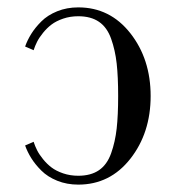

<svg xmlns="http://www.w3.org/2000/svg" viewBox="-20 -488 476 520"><path d="M192 12Q161 12 135 1.5Q109 -9 92 -26Q75 -43 64.5 -60Q54 -77 48 -94L71 -104Q75 -92 80.5 -81Q86 -70 96.5 -57Q107 -44 119.5 -34.5Q132 -25 151 -18.5Q170 -12 192 -12Q226 -12 248 -27Q270 -42 281 -73Q292 -104 296 -140Q300 -176 300 -228Q300 -280 296 -316Q292 -352 281 -383Q270 -414 248 -429Q226 -444 192 -444Q170 -444 151 -437.5Q132 -431 119.5 -421.5Q107 -412 96.5 -399Q86 -386 80.5 -375Q75 -364 71 -352L48 -362Q54 -379 64.5 -396Q75 -413 92 -430Q109 -447 135 -457.5Q161 -468 192 -468Q278 -468 333 -398Q388 -328 388 -228Q388 -128 333 -58Q278 12 192 12Z"/></svg>

Font: Old Standard TT
Style: Regular
Weight: 400
Designer: Alexey Kryukov <alexios@thessalonica.org.ru>
Version: Version 2.2